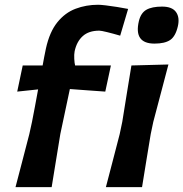

<svg xmlns="http://www.w3.org/2000/svg" viewBox="-20 -766 751 786"><path d="M43.5 0Q57.5 -54 70.8 -104.5Q84 -155 100 -217L111 -267Q117 -296.5 123.2 -330.5Q129.5 -364.5 136 -400L50.5 -391L73 -498H154.5Q157.5 -515.5 161 -533Q164.5 -550.5 168 -567.5Q183 -635.5 214.8 -674.8Q246.5 -714 289.5 -730.2Q332.5 -746.5 381.5 -746.5Q392 -746.5 413.2 -744Q434.5 -741.5 459.2 -737.5Q484 -733.5 504.5 -729.5L472 -620Q443 -628.5 418.5 -634.5Q394 -640.5 386.5 -640.5Q343.5 -640.5 318.8 -618.2Q294 -596 285.5 -556Q283 -543 284 -525Q285 -507 287.5 -498H434L411 -391Q374 -393.5 338 -396.2Q302 -399 266 -401.5L227 -217.5Q217 -156 208.5 -104.5Q200 -53 191.5 0ZM413.5 0Q427.5 -54 440.8 -104.5Q454 -155 470 -217L480.5 -267Q492 -339 500.5 -391.2Q509 -443.5 518 -498L669.5 -502Q655 -447.5 641 -393.8Q627 -340 607.5 -267L597 -217Q587 -155.5 578.5 -104.8Q570 -54 561.5 0ZM612.5 -587.5Q527 -587.5 548.5 -679.5Q556.5 -713 579.2 -726Q602 -739 643.5 -739Q684.5 -739 700.5 -716.8Q716.5 -694.5 708 -658Q698.5 -617 676.5 -602.2Q654.5 -587.5 612.5 -587.5Z"/></svg>

Font: Commissioner Loud SemiBold
Style: Italic
Weight: 600
Italic angle: -12°
Designer: Kostas Bartsokas
Foundry: Kostas Bartsokas
Version: Version 1.000; ttfautohint (v1.8.3)